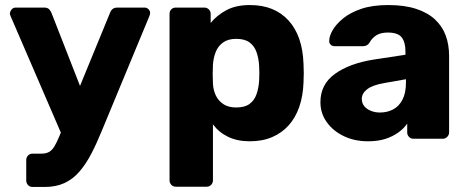

<svg xmlns="http://www.w3.org/2000/svg" viewBox="-20 -550 1854 761"><path d="M109 191Q98 191 91 183.5Q84 176 84 165V85Q84 74 91 66.5Q98 59 109 59H144Q162 59 174 52.5Q186 46 195.5 30.5Q205 15 216 -12L416 -499Q419 -508 426 -514Q433 -520 446 -520H553Q562 -520 568.5 -513.5Q575 -507 575 -499Q575 -497 574.5 -494Q574 -491 572 -486L382 -28Q362 21 341 61Q320 101 294.5 130.5Q269 160 235.5 175.5Q202 191 158 191ZM227 -11 22 -486Q19 -493 19 -498Q21 -507 27 -513.5Q33 -520 43 -520H155Q168 -520 174.5 -513.5Q181 -507 184 -499L327 -133Z M677 190Q666 190 659 182.5Q652 175 652 165V-495Q652 -506 659 -513Q666 -520 677 -520H790Q800 -520 807.5 -513Q815 -506 815 -495V-459Q839 -489 877 -509.5Q915 -530 970 -530Q1020 -530 1058 -514.5Q1096 -499 1123.5 -469Q1151 -439 1166 -396Q1181 -353 1183 -297Q1184 -277 1184 -260Q1184 -243 1183 -223Q1181 -169 1166 -126Q1151 -83 1124 -53Q1097 -23 1058.5 -6.5Q1020 10 970 10Q921 10 884.5 -7.5Q848 -25 824 -57V165Q824 175 817 182.5Q810 190 799 190ZM916 -124Q950 -124 969 -138Q988 -152 996.5 -176Q1005 -200 1007 -229Q1009 -260 1007 -291Q1005 -320 996.5 -344Q988 -368 969 -382Q950 -396 916 -396Q884 -396 864 -381.5Q844 -367 835 -344Q826 -321 824 -294Q823 -275 823 -257Q823 -239 824 -219Q825 -194 835 -172.5Q845 -151 865 -137.5Q885 -124 916 -124Z M1439 10Q1385 10 1342.5 -10.5Q1300 -31 1275 -66Q1250 -101 1250 -145Q1250 -216 1308 -257.5Q1366 -299 1462 -314L1587 -333V-347Q1587 -383 1572 -402Q1557 -421 1517 -421Q1489 -421 1471.5 -410Q1454 -399 1444 -380Q1435 -367 1419 -367H1307Q1296 -367 1290 -373.5Q1284 -380 1285 -389Q1285 -407 1298.5 -430.5Q1312 -454 1340 -477Q1368 -500 1412 -515Q1456 -530 1519 -530Q1583 -530 1629 -515Q1675 -500 1704 -473Q1733 -446 1746.5 -409.5Q1760 -373 1760 -329V-25Q1760 -15 1752.5 -7.5Q1745 0 1735 0H1619Q1608 0 1601 -7.5Q1594 -15 1594 -25V-60Q1581 -41 1559 -25Q1537 -9 1507.5 0.5Q1478 10 1439 10ZM1486 -104Q1515 -104 1538.5 -116.5Q1562 -129 1575.5 -155.5Q1589 -182 1589 -222V-236L1504 -221Q1457 -213 1435.5 -196.5Q1414 -180 1414 -158Q1414 -141 1424 -129Q1434 -117 1450.5 -110.5Q1467 -104 1486 -104Z"/></svg>

Font: Rubik Light
Style: Bold
Weight: 700
Version: Version 2.104